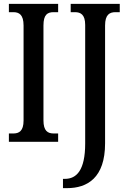

<svg xmlns="http://www.w3.org/2000/svg" viewBox="-20 -734 660 994"><path d="M26 0H281V-43H258C227 -43 205 -56 205 -111V-602C205 -659 226 -671 258 -671H281V-714H26V-671H49C78 -671 102 -659 102 -602V-110C102 -55 78 -43 49 -43H26ZM306 240H327C432 240 524 187 524 8V-602C524 -659 548 -671 578 -671H600V-714H346V-671H368C397 -671 421 -659 421 -605V9C421 148 376 192 316 192H306Z"/></svg>

Font: Noto Serif Tamil ExtraCondensed Medium
Style: Italic
Weight: 500
Width: 2
Italic angle: -12°
Designer: Indian Type Foundry, Tom Grace, and the Monotype Design Team
Foundry: Monotype Imaging Inc.
Version: Version 2.003